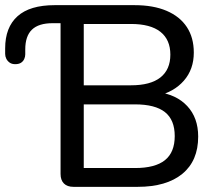

<svg xmlns="http://www.w3.org/2000/svg" viewBox="-20 -725 849 745"><path d="M265 0Q241 0 228 -13Q215 -26 215 -50V-635H184Q130 -635 104 -610Q78 -585 78 -533V-514Q78 -505 74 -496Q70 -487 61.5 -481.5Q53 -476 39 -476Q26 -476 17.5 -482Q9 -488 4.5 -497Q0 -506 0 -516V-537Q0 -619 48 -662Q96 -705 192 -705H502Q575 -705 626.5 -683Q678 -661 705 -620Q732 -579 732 -521Q732 -456 693.5 -412Q655 -368 590 -353V-368Q664 -359 706.5 -313.5Q749 -268 749 -195Q749 -101 687.5 -50.5Q626 0 514 0ZM305 -73H504Q582 -73 620 -103.5Q658 -134 658 -197Q658 -260 620 -290Q582 -320 504 -320H305ZM305 -394H488Q564 -394 602.5 -424.5Q641 -455 641 -513Q641 -571 602.5 -601.5Q564 -632 488 -632H305Z"/></svg>

Font: Nunito ExtraLight Medium
Style: Regular
Weight: 500
Version: Version 3.602